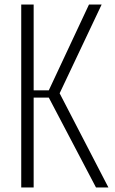

<svg xmlns="http://www.w3.org/2000/svg" viewBox="-20 -830 509 850"><path d="M74 0V-810H129V-430H196L374 -810H430L244 -417L460 0H405L196 -398H129V0Z"/></svg>

Font: Oswald ExtraLight
Style: Regular
Weight: 250
Designer: Vernon Adams
Foundry: Vernon Adams
Version: Version 4.103;gftools[0.9.33.dev8+g029e19f]